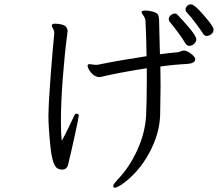

<svg xmlns="http://www.w3.org/2000/svg" viewBox="-20 -809 1040 892"><path d="M850 -512Q789 -509 725 -500L726 -410Q726 -370 724 -274Q721 -185 671.5 -95Q622 -5 543 50Q539 52 529.5 57.5Q520 63 515 63Q511 63 508.5 61.5Q506 60 506 54Q506 48 524 28Q579 -28 617 -110Q655 -192 659 -276Q662 -347 662 -434V-492Q547 -474 467 -456Q464 -455 455.5 -453Q447 -451 440 -451Q432 -451 425 -455Q411 -460 399 -477Q387 -494 387 -504Q387 -511 397 -511Q401 -511 408 -509.5Q415 -508 420 -508H433Q525 -527 661 -548Q660 -624 656 -711Q656 -717 653 -724.5Q650 -732 646 -737Q645 -739 641.5 -744Q638 -749 638 -753V-755Q639 -760 656 -760Q672 -760 685 -756Q706 -751 712 -744Q718 -737 719 -718L723 -557Q766 -563 803 -566Q809 -566 818.5 -570Q828 -574 834 -574H836Q850 -573 868 -559Q886 -545 887 -535V-534Q887 -524 877 -518.5Q867 -513 850 -512ZM346 -272Q346 -264 327 -177.5Q308 -91 296 -43Q290 -21 268 -21Q260 -21 250 -25Q224 -35 214.5 -126Q205 -217 205 -271Q206 -338 215.5 -460.5Q225 -583 232 -653V-658Q232 -665 228 -673Q226 -676 223.5 -681Q221 -686 221 -690V-693Q223 -699 237 -699Q250 -699 267.5 -695Q285 -691 290 -679Q294 -674 294 -664Q294 -659 292 -647Q280 -556 271.5 -444Q263 -332 263 -246Q263 -188 267 -155Q284 -185 302 -223.5Q320 -262 323 -268Q328 -281 335 -281H338Q346 -278 346 -272ZM860 -596Q847 -596 839 -611Q829 -629 807 -658.5Q785 -688 769 -707Q764 -714 764 -720Q764 -730 773 -738Q782 -746 792 -746Q800 -746 804 -741Q834 -710 863 -675Q892 -640 892 -626Q892 -613 878 -602Q868 -596 860 -596ZM941 -642Q930 -642 923 -653Q914 -668 890 -700Q866 -732 847 -752Q842 -757 842 -765Q842 -774 849.5 -781.5Q857 -789 867 -789Q882 -789 919.5 -746.5Q957 -704 969 -683Q972 -677 972 -671Q972 -658 961.5 -650Q951 -642 941 -642Z"/></svg>

Font: Iansui
Style: Regular
Weight: 400
Designer: But Ko / Fontworks Inc.
Foundry: zi-hi.com / Fontworks Inc.
Version: Version 1.002